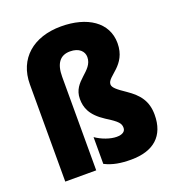

<svg xmlns="http://www.w3.org/2000/svg" viewBox="-139 -876 913 997"><g transform="rotate(-20 317.5 -377.5)"><path d="M556 -583C556 -699 453 -765 309 -765C156 -765 55 -679 55 -537V0H226V-517C226 -589 253 -627 309 -627C359 -627 384 -600 384 -569C384 -490 273 -477 273 -377C273 -330 288 -284 362 -236C425 -197 435 -183 435 -159C435 -139 418 -127 386 -127C352 -127 306 -143 272 -167V-19C315 3 361 10 416 10C541 10 610 -51 610 -168C610 -244 575 -287 515 -328C469 -359 448 -376 448 -394C448 -439 556 -459 556 -583Z"/></g></svg>

Font: Noto Sans Armenian Condensed Black
Style: Regular
Weight: 900
Width: 3
Designer: Monotype Design Team
Foundry: Monotype Imaging Inc.
Version: Version 2.008